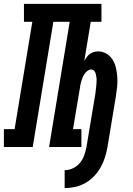

<svg xmlns="http://www.w3.org/2000/svg" viewBox="-62 -755 682 986"><path d="M270 211V119Q292 119 313 109Q334 99 348.5 81.5Q363 64 370.5 42.5Q378 21 382 0L428 -275Q429 -284 430 -293Q431 -302 432 -310.5Q433 -319 433.5 -327.5Q434 -336 434 -345Q434 -354 432.5 -362Q431 -370 429 -378Q427 -386 421 -392Q415 -398 406 -398Q396 -398 387.5 -391.5Q379 -385 373 -376.5Q367 -368 363 -358.5Q359 -349 356 -339.5Q353 -330 351 -320.5Q349 -311 348 -301L313 -92H356V0H190L296 -643H212L106 0H-42V-92H13L104 -643H61V-735H459V-643H404L371 -443Q377 -453 384 -462.5Q391 -472 400 -478.5Q409 -485 420 -488Q431 -491 442 -491Q466 -491 486 -478.5Q506 -466 517.5 -446.5Q529 -427 534 -404Q539 -381 540.5 -357Q542 -333 539.5 -309Q537 -285 533 -260L490 0Q485 27 477 53Q469 79 455 104Q441 129 421 150Q401 171 376 185Q351 199 324 205Q297 211 270 211Z"/></svg>

Font: Iosevka Slab Semibold Extended
Style: Italic
Weight: 600
Width: 7
Italic angle: -9°
Monospace: yes
Designer: Belleve Invis
Foundry: Belleve Invis
Version: Version 11.1.0; ttfautohint (v1.8.3)